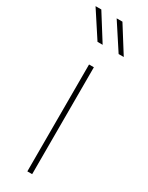

<svg xmlns="http://www.w3.org/2000/svg" viewBox="-241 -972 778 1011"><g transform="rotate(30 148.5 -466.5)"><path d="M45.4 -933.1H10.3L113.3 -775.4H144.5ZM173.8 -933.1H138.7L241.7 -775.4H272.9ZM163.6 -649.9H134.3V0H163.6Z"/></g></svg>

Font: Estedad Thin
Style: Regular
Weight: 100
Designer: Amin Abedi
Version: Version 7.3